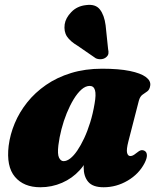

<svg xmlns="http://www.w3.org/2000/svg" viewBox="-20 -774 672 809"><path d="M521 -178.5Q512 -143.5 515.5 -130Q519 -116.5 529 -116.5Q534.5 -116.5 540.2 -119.2Q546 -122 554.5 -129Q566.5 -139 574 -140.8Q581.5 -142.5 589 -138.5Q598.5 -133.5 599 -120.2Q599.5 -107 589 -86.5Q565.5 -41 518 -13Q470.5 15 416.5 15Q371 15 351.8 -7.8Q332.5 -30.5 332.5 -69Q332.5 -81.5 333.5 -95Q334.5 -108.5 336.2 -122.5Q338 -136.5 340.5 -149.8Q343 -163 346 -175.5L359.5 -136.5Q347 -91 315.8 -56.8Q284.5 -22.5 241.5 -3.8Q198.5 15 150 15Q80 15 43 -28.8Q6 -72.5 16.5 -160Q22.5 -207.5 42 -254.2Q61.5 -301 94.5 -342.5Q127.5 -384 173.8 -416Q220 -448 279.2 -466.2Q338.5 -484.5 410 -484.5Q481 -484.5 527 -475Q573 -465.5 594.5 -449.5Q616 -433.5 613 -413.5Q610.5 -396 600.5 -389Q590.5 -382 580.2 -374.8Q570 -367.5 565 -349.5ZM226 -162Q221.5 -124 228.8 -109.5Q236 -95 248 -95Q261.5 -95 276.2 -106.5Q291 -118 305.8 -139.8Q320.5 -161.5 334.5 -191.2Q348.5 -221 360 -258Q371.5 -295 378.5 -337Q385.5 -376 380.2 -394Q375 -412 358 -412Q340.5 -412 323.2 -396.8Q306 -381.5 290.2 -355.5Q274.5 -329.5 261.2 -297Q248 -264.5 239 -229.5Q230 -194.5 226 -162ZM425 -667.5 435.5 -567Q438 -557.5 436.8 -548.2Q435.5 -539 425.5 -531.5Q416.5 -525 404.8 -524.5Q393 -524 383.5 -528.5L308 -580.5Q276 -599.5 262.2 -620.2Q248.5 -641 252.5 -671.5Q256.5 -698.5 280.8 -723.5Q305 -748.5 342.5 -752.5Q382.5 -758 401 -734Q419.5 -710 425 -667.5Z"/></svg>

Font: Fraunces Black
Style: Italic
Weight: 900
Italic angle: -16°
Version: Version 1.000;[b76b70a41]